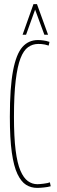

<svg xmlns="http://www.w3.org/2000/svg" viewBox="-20 -905 280 935"><path d="M28 -336Q28 -479 43.5 -560.5Q59 -642 89 -676Q119 -710 165 -710Q171 -710 177.5 -709.5Q184 -709 191 -708Q198 -707 205.5 -705.5Q213 -704 221 -701L217 -683Q208 -686 199 -688Q190 -690 182 -690.5Q174 -691 166 -691Q139 -691 117 -675.5Q95 -660 80 -621.5Q65 -583 56.5 -513.5Q48 -444 48 -336Q48 -238 56 -174Q64 -110 79.5 -74Q95 -38 116 -23Q137 -8 162 -8Q172 -8 192.5 -10.5Q213 -13 223 -17L227 2Q220 4 211.5 5.5Q203 7 193.5 8Q184 9 175.5 9.5Q167 10 161 10Q131 10 107 -5Q83 -20 65 -57.5Q47 -95 37.5 -162.5Q28 -230 28 -336ZM90 -736 143 -885H160L214 -736H196L151 -858L107 -736Z"/></svg>

Font: Georama ExtraCondensed Thin
Style: Regular
Weight: 100
Width: 2
Designer: Jean-Baptiste Levee
Foundry: Production Type
Version: Version 1.001